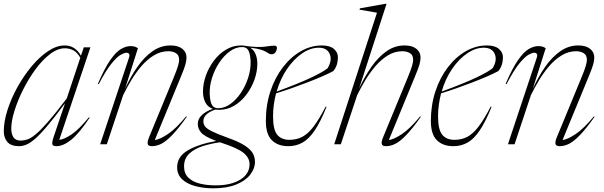

<svg xmlns="http://www.w3.org/2000/svg" viewBox="-22 -762 3188 1014"><path d="M262 -41 321.5 -217Q266 -142 227.8 -96.8Q189.5 -51.5 162.8 -28.5Q136 -5.5 116.2 2.2Q96.5 10 78.5 10Q36.5 10 17.2 -12Q-2 -34 -2 -68.5Q-2 -120 17.5 -181Q37 -242 70.2 -302Q103.5 -362 145.2 -412Q187 -462 232 -492Q277 -522 319.5 -522Q375 -522 405.5 -468L420.5 -512H455.5L291 -23.5Q317 -26 355.8 -52Q394.5 -78 448 -143L451.5 -140.5Q396 -57.5 354 -23.8Q312 10 275.5 10Q258.5 10 254.8 1Q251 -8 262 -41ZM37.5 -83.5Q37.5 -54 49.2 -36.8Q61 -19.5 87 -19.5Q104 -19.5 122.5 -25.5Q141 -31.5 166.8 -52.8Q192.5 -74 232 -119Q271.5 -164 330.5 -242L402 -457Q385.5 -486 364.8 -496.5Q344 -507 321 -507Q282 -507 241.8 -476Q201.5 -445 165 -395.2Q128.5 -345.5 99.8 -288Q71 -230.5 54.2 -176.2Q37.5 -122 37.5 -83.5Z M499.5 -317.5 495 -319.5Q530.5 -402 560.5 -445Q590.5 -488 617 -503.2Q643.5 -518.5 667 -518.5Q680.5 -518.5 689.2 -515.8Q698 -513 706.5 -507.5L638.5 -293.5Q667.5 -357 703.5 -408.8Q739.5 -460.5 783.2 -491.2Q827 -522 878.5 -522Q919 -522 941 -504.2Q963 -486.5 963 -458.5Q963 -442.5 957.5 -422.2Q952 -402 933.5 -357.5L795.5 -22.5Q822 -25.5 864.8 -54Q907.5 -82.5 961 -147.5L964.5 -145Q920 -82.5 887.5 -48.8Q855 -15 829.8 -2.5Q804.5 10 781 10Q760 10 758 -2.5Q756 -15 765 -36.5L893.5 -348Q912 -392.5 918 -413.5Q924 -434.5 924 -446Q924 -471.5 906.8 -481.5Q889.5 -491.5 867.5 -491.5Q826 -491.5 790 -469.2Q754 -447 724 -411.8Q694 -376.5 670 -336.2Q646 -296 628.5 -260L542 0H507L658.5 -455Q664 -471 659.8 -477.2Q655.5 -483.5 645.5 -483.5Q635.5 -483.5 615.8 -472.8Q596 -462 567 -426.5Q538 -391 499.5 -317.5Z M1104 232.5Q1052.5 232.5 1009 220.8Q965.5 209 939.5 184.5Q913.5 160 913.5 121.5Q913.5 65 970.2 32Q1027 -1 1120 -17.5Q1059 -40.5 1040.8 -61.2Q1022.5 -82 1022.5 -107.5Q1022.5 -134.5 1044.8 -155Q1067 -175.5 1102.5 -187Q1075 -196.5 1062.5 -221Q1050 -245.5 1050 -278Q1050 -320 1065.2 -362.8Q1080.5 -405.5 1107.8 -441.8Q1135 -478 1171.8 -500Q1208.5 -522 1251.5 -522Q1266 -522 1278 -519Q1343.5 -510.5 1378.8 -515.8Q1414 -521 1427.5 -521Q1440.5 -521 1440.5 -508Q1440.5 -499 1433.5 -487.2Q1426.5 -475.5 1413 -475.5Q1403.5 -475.5 1397.8 -479.2Q1392 -483 1382.8 -488.5Q1373.5 -494 1354.5 -500Q1335.5 -506 1299.5 -510Q1319 -498 1328 -475.8Q1337 -453.5 1337 -425.5Q1337 -384 1321.8 -341.2Q1306.5 -298.5 1279.2 -262.2Q1252 -226 1215.2 -204Q1178.5 -182 1135.5 -182Q1125 -182 1116 -183.5Q1052 -162 1052 -121.5Q1052 -107.5 1060 -95.5Q1068 -83.5 1095.2 -69.5Q1122.5 -55.5 1180.5 -34.5Q1238.5 -14 1269.5 6Q1300.5 26 1312.5 46.8Q1324.5 67.5 1324.5 92Q1324.5 128.5 1299.2 160.8Q1274 193 1224.8 212.8Q1175.5 232.5 1104 232.5ZM1131 -190.5Q1164 -190.5 1195.2 -213.2Q1226.5 -236 1251 -272.8Q1275.5 -309.5 1289.2 -353.2Q1303 -397 1301.5 -439.5Q1299.5 -479.5 1289.2 -496.8Q1279 -514 1256 -513.5Q1223 -513.5 1191.8 -490.8Q1160.5 -468 1136 -431.2Q1111.5 -394.5 1097.8 -350.8Q1084 -307 1085.5 -264Q1087.5 -224.5 1097.8 -207.2Q1108 -190 1131 -190.5ZM950 116.5Q950 154 972.5 176Q995 198 1033 207.5Q1071 217 1117 217Q1197.5 217 1246.8 186.8Q1296 156.5 1296 105Q1296 72.5 1265.8 46.8Q1235.5 21 1153 -6Q1146.5 -8 1140 -10.5Q1094.5 -4.5 1050.8 9Q1007 22.5 978.5 48.5Q950 74.5 950 116.5Z M1702.5 -197.5Q1670.5 -118 1639.8 -72.8Q1609 -27.5 1575.2 -8.8Q1541.5 10 1500.5 10Q1446 10 1414 -21.2Q1382 -52.5 1382 -123Q1382 -207 1406 -279.5Q1430 -352 1471.8 -406.5Q1513.5 -461 1566.8 -491.5Q1620 -522 1678 -522Q1720.5 -522 1741.5 -503.5Q1762.5 -485 1762.5 -461Q1762.5 -414.5 1738 -386.5Q1715 -374 1679.2 -358.5Q1643.5 -343 1601.2 -326.8Q1559 -310.5 1516.2 -295.5Q1473.5 -280.5 1436 -269Q1428.5 -240.5 1424.2 -210Q1420 -179.5 1420 -147.5Q1420 -77.5 1442 -50.5Q1464 -23.5 1506.5 -23.5Q1544 -23.5 1574.2 -39.2Q1604.5 -55 1633.8 -93.2Q1663 -131.5 1698 -199ZM1661.5 -510Q1617.5 -510 1573.8 -480.2Q1530 -450.5 1494.2 -398.2Q1458.5 -346 1439 -278.5Q1557 -321.5 1621.5 -352.2Q1686 -383 1708.5 -402Q1733.5 -444.5 1719.2 -477.2Q1705 -510 1661.5 -510Z M1864.5 -260 1778 0H1743L1969 -695L1876.5 -711L1879 -718L2013 -742H2019.5L1874.5 -294.5Q1903.5 -357.5 1939.8 -409.2Q1976 -461 2019.5 -491.5Q2063 -522 2114.5 -522Q2155 -522 2177 -504.2Q2199 -486.5 2199 -458.5Q2199 -442.5 2193.5 -422.2Q2188 -402 2169.5 -357.5L2031.5 -22.5Q2058 -25.5 2100.8 -54Q2143.5 -82.5 2197 -147.5L2200.5 -145Q2156 -82.5 2123.5 -48.8Q2091 -15 2065.8 -2.5Q2040.5 10 2017 10Q1996 10 1994 -2.5Q1992 -15 2001 -36.5L2129.5 -348Q2148 -392.5 2154 -413.5Q2160 -434.5 2160 -446Q2160 -471.5 2142.8 -481.5Q2125.5 -491.5 2103.5 -491.5Q2062 -491.5 2026 -469.2Q1990 -447 1960 -411.8Q1930 -376.5 1906 -336.2Q1882 -296 1864.5 -260Z M2574 -197.5Q2542 -118 2511.2 -72.8Q2480.5 -27.5 2446.8 -8.8Q2413 10 2372 10Q2317.5 10 2285.5 -21.2Q2253.5 -52.5 2253.5 -123Q2253.5 -207 2277.5 -279.5Q2301.5 -352 2343.2 -406.5Q2385 -461 2438.2 -491.5Q2491.5 -522 2549.5 -522Q2592 -522 2613 -503.5Q2634 -485 2634 -461Q2634 -414.5 2609.5 -386.5Q2586.5 -374 2550.8 -358.5Q2515 -343 2472.8 -326.8Q2430.5 -310.5 2387.8 -295.5Q2345 -280.5 2307.5 -269Q2300 -240.5 2295.8 -210Q2291.5 -179.5 2291.5 -147.5Q2291.5 -77.5 2313.5 -50.5Q2335.5 -23.5 2378 -23.5Q2415.5 -23.5 2445.8 -39.2Q2476 -55 2505.2 -93.2Q2534.5 -131.5 2569.5 -199ZM2533 -510Q2489 -510 2445.2 -480.2Q2401.5 -450.5 2365.8 -398.2Q2330 -346 2310.5 -278.5Q2428.5 -321.5 2493 -352.2Q2557.5 -383 2580 -402Q2605 -444.5 2590.8 -477.2Q2576.5 -510 2533 -510Z M2653 -317.5 2648.5 -319.5Q2684 -402 2714 -445Q2744 -488 2770.5 -503.2Q2797 -518.5 2820.5 -518.5Q2834 -518.5 2842.8 -515.8Q2851.5 -513 2860 -507.5L2792 -293.5Q2821 -357 2857 -408.8Q2893 -460.5 2936.8 -491.2Q2980.5 -522 3032 -522Q3072.5 -522 3094.5 -504.2Q3116.5 -486.5 3116.5 -458.5Q3116.5 -442.5 3111 -422.2Q3105.5 -402 3087 -357.5L2949 -22.5Q2975.5 -25.5 3018.2 -54Q3061 -82.5 3114.5 -147.5L3118 -145Q3073.5 -82.5 3041 -48.8Q3008.5 -15 2983.2 -2.5Q2958 10 2934.5 10Q2913.5 10 2911.5 -2.5Q2909.5 -15 2918.5 -36.5L3047 -348Q3065.5 -392.5 3071.5 -413.5Q3077.5 -434.5 3077.5 -446Q3077.5 -471.5 3060.2 -481.5Q3043 -491.5 3021 -491.5Q2979.5 -491.5 2943.5 -469.2Q2907.5 -447 2877.5 -411.8Q2847.5 -376.5 2823.5 -336.2Q2799.5 -296 2782 -260L2695.5 0H2660.5L2812 -455Q2817.5 -471 2813.2 -477.2Q2809 -483.5 2799 -483.5Q2789 -483.5 2769.2 -472.8Q2749.5 -462 2720.5 -426.5Q2691.5 -391 2653 -317.5Z"/></svg>

Font: Newsreader Display ExtraLight
Style: Italic
Weight: 275
Italic angle: -17°
Designer: Hugues Gentile
Foundry: Production Type
Version: Version 1.001